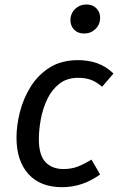

<svg xmlns="http://www.w3.org/2000/svg" viewBox="-20 -800 512 833"><path d="M319.1 -539.1Q363.2 -539.1 401.8 -525.6Q440.3 -512 472.3 -481L422.9 -423.5Q398.9 -444.5 375 -453.4Q351 -462.4 320.1 -462.4Q270.2 -462.4 237.3 -436.5Q204.4 -410.6 185 -369.7Q165.6 -328.8 157.1 -282.9Q148.6 -237 148.6 -196.2Q148.6 -127.4 177.1 -97Q205.5 -66.6 255.3 -66.6Q290.2 -66.6 318.1 -77.6Q346 -88.6 377 -107.6L414.3 -43Q375.3 -15 334.3 -1.5Q293.2 12.1 249.1 12.1Q154.9 12.1 103.2 -45Q51.6 -102.1 51.6 -203.1Q51.6 -255.1 66.1 -313.1Q80.7 -371.1 112.2 -422.6Q143.8 -474.1 194.9 -506.6Q246 -539.1 319.1 -539.1ZM344.9 -654.6Q317.8 -654.6 301.7 -671.2Q285.6 -687.8 285.6 -712Q285.6 -741.2 305.7 -760.8Q325.9 -780.5 355.1 -780.5Q382.2 -780.5 398.3 -763.9Q414.4 -747.3 414.4 -723.1Q414.4 -693.9 394.3 -674.3Q374.1 -654.6 344.9 -654.6Z"/></svg>

Font: Fira Sans Variable
Style: Italic
Weight: 397
Italic angle: -8°
Designer: Carrois Corporate & Edenspiekermann AG
Foundry: Carrois Corporate GbR & Edenspiekermann AG
Version: Version 4.202